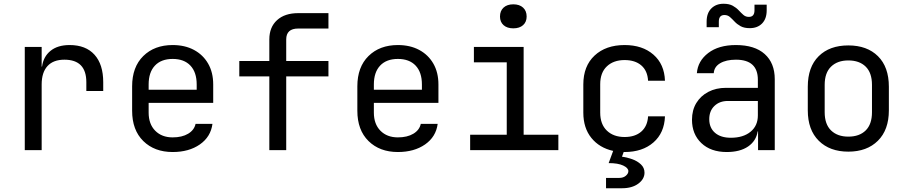

<svg xmlns="http://www.w3.org/2000/svg" viewBox="-20 -800 4840 1023"><path d="M112 0V-550H202V-445H204Q211 -498 249 -529Q287 -560 351 -560Q437 -560 483.5 -508.5Q530 -457 530 -362V-315H440V-362Q440 -482 323 -482Q264 -482 233 -448Q202 -414 202 -350V0Z M900 10Q803 10 743.5 -48.5Q684 -107 684 -210V-340Q684 -443 743.5 -501.5Q803 -560 900 -560Q965 -560 1013.5 -534Q1062 -508 1089 -461Q1116 -414 1116 -350V-252H772V-200Q772 -139 807 -103.5Q842 -68 900 -68Q950 -68 982.5 -87.5Q1015 -107 1022 -140H1112Q1103 -71 1045 -30.5Q987 10 900 10ZM772 -322H1028V-350Q1028 -415 994.5 -450.5Q961 -486 900 -486Q839 -486 805.5 -450.5Q772 -415 772 -350Z M1415 0V-393H1255V-475H1415V-590Q1415 -655 1456 -692.5Q1497 -730 1569 -730H1730V-648H1569Q1505 -648 1505 -590V-475H1730V-393H1505V0Z M2100 10Q2003 10 1943.5 -48.5Q1884 -107 1884 -210V-340Q1884 -443 1943.5 -501.5Q2003 -560 2100 -560Q2165 -560 2213.5 -534Q2262 -508 2289 -461Q2316 -414 2316 -350V-252H1972V-200Q1972 -139 2007 -103.5Q2042 -68 2100 -68Q2150 -68 2182.5 -87.5Q2215 -107 2222 -140H2312Q2303 -71 2245 -30.5Q2187 10 2100 10ZM1972 -322H2228V-350Q2228 -415 2194.5 -450.5Q2161 -486 2100 -486Q2039 -486 2005.5 -450.5Q1972 -415 1972 -350Z M2485 0V-82H2680V-468H2505V-550H2770V-82H2955V0ZM2715 -649Q2682 -649 2663 -666Q2644 -683 2644 -712Q2644 -742 2663 -759.5Q2682 -777 2715 -777Q2748 -777 2767 -759.5Q2786 -742 2786 -712Q2786 -683 2767 -666Q2748 -649 2715 -649Z M3209 203V148H3279Q3301 148 3314.5 136.5Q3328 125 3328 112Q3328 95 3300.5 82Q3273 69 3223 69L3247 4Q3174 -12 3131 -65Q3088 -118 3088 -200V-350Q3088 -448 3148 -504Q3208 -560 3308 -560Q3403 -560 3461.5 -509Q3520 -458 3523 -370H3433Q3430 -423 3397 -451.5Q3364 -480 3308 -480Q3249 -480 3213.5 -446.5Q3178 -413 3178 -351V-200Q3178 -138 3213.5 -104Q3249 -70 3308 -70Q3364 -70 3397 -99Q3430 -128 3433 -180H3523Q3520 -92 3461.5 -41Q3403 10 3308 10Q3305 10 3303 10L3294 35Q3320 38 3348 48Q3376 58 3395 76Q3414 94 3414 120Q3414 154 3381 178.5Q3348 203 3294 203Z M3852 10Q3767 10 3717 -37.5Q3667 -85 3667 -162Q3667 -213 3690 -251Q3713 -289 3754 -310.5Q3795 -332 3848 -332H4018V-375Q4018 -482 3901 -482Q3849 -482 3817 -463Q3785 -444 3783 -410H3693Q3698 -475 3753.5 -517.5Q3809 -560 3901 -560Q4001 -560 4054.5 -512Q4108 -464 4108 -378V0H4019V-100H4017Q4009 -49 3966 -19.5Q3923 10 3852 10ZM3874 -66Q3940 -66 3979 -98Q4018 -130 4018 -185V-262H3858Q3814 -262 3786.5 -235.5Q3759 -209 3759 -165Q3759 -119 3789.5 -92.5Q3820 -66 3874 -66ZM3975 -650Q3945 -650 3926 -660.5Q3907 -671 3894 -685Q3881 -699 3869 -709.5Q3857 -720 3840 -720Q3810 -720 3810 -685V-655H3745V-685Q3745 -730 3770 -755Q3795 -780 3835 -780Q3865 -780 3884 -769.5Q3903 -759 3916 -745Q3929 -731 3941 -720.5Q3953 -710 3970 -710Q4000 -710 4000 -745V-775H4065V-745Q4065 -700 4040.5 -675Q4016 -650 3975 -650Z M4500 8Q4401 8 4342.5 -50Q4284 -108 4284 -212V-338Q4284 -443 4342 -500.5Q4400 -558 4500 -558Q4600 -558 4658 -500.5Q4716 -443 4716 -338V-212Q4716 -108 4657.5 -50Q4599 8 4500 8ZM4500 -72Q4559 -72 4592.5 -105Q4626 -138 4626 -202V-348Q4626 -412 4592.5 -445Q4559 -478 4500 -478Q4442 -478 4408 -445Q4374 -412 4374 -348V-202Q4374 -138 4408 -105Q4442 -72 4500 -72Z"/></svg>

Font: JetBrains Mono NL
Style: Regular
Weight: 400
Monospace: yes
Designer: Philipp Nurullin, Konstantin Bulenkov
Foundry: JetBrains
Version: Version 2.305; ttfautohint (v1.8.4.7-5d5b)